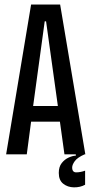

<svg xmlns="http://www.w3.org/2000/svg" viewBox="-20 -680 402 846"><path d="M7 0 117 -660H245L356 0H264L244 -144H117L98 0ZM177 -586 126 -213H235L183 -586ZM355 134Q333 146 305.5 145.5Q278 145 258.5 129.5Q239 114 239 82Q239 55 252 38.5Q265 22 283 14Q301 6 314 6V-5H353V0Q321 14 309.5 30Q298 46 298 58Q298 80 317 79.5Q336 79 355 72Z"/></svg>

Font: Bricolage Grotesque 96pt Condensed
Style: Regular
Weight: 400
Width: 3
Designer: Mathieu Triay
Foundry: Atelier Triay
Version: Version 1.001; ttfautohint (v1.8.4.7-5d5b);gftools[0.9.33.de